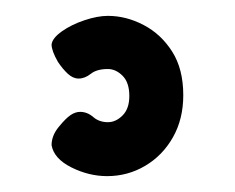

<svg xmlns="http://www.w3.org/2000/svg" viewBox="-20 -40 296 242"><path d="M115 182Q92 182 70 171Q48 160 45 143Q45 131 54 120Q63 109 69 105Q75 101 81 101Q90 101 97.5 107.5Q105 114 116 114Q126 114 134.5 105.5Q143 97 143 81Q143 64 134.5 55.5Q126 47 116 47Q102 47 94.5 53Q87 59 79 59Q72 59 65.5 53Q59 47 53 38Q49 31 47 25.5Q45 20 45 16Q46 8 58 -0.5Q70 -9 86.5 -14.5Q103 -20 116 -20Q139 -20 161 -8.5Q183 3 197 25Q211 47 211 80Q211 110 198 133Q185 156 163 169Q141 182 115 182Z"/></svg>

Font: Fredoka Condensed Medium
Style: Regular
Weight: 500
Width: 3
Designer: Ben Nathan
Foundry: Milena B. Brandão, Ben Nathan
Version: Version 2.001